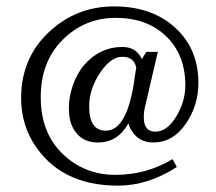

<svg xmlns="http://www.w3.org/2000/svg" viewBox="-20 -521 675 599"><path d="M428.6 -155.1Q428.6 -110.2 464.8 -110.2Q501 -110.2 529.6 -157.1Q558.2 -204.1 558.2 -255.1Q558.2 -350 498.5 -407.7Q438.8 -465.3 341.3 -465.3Q243.9 -465.3 175.5 -396.9Q107.1 -328.6 107.1 -217.9Q107.1 -107.1 175 -41.3Q242.9 24.5 339.8 24.5Q436.7 24.5 518.4 -24.5L531.6 0Q441.8 58.2 348 58.2Q165.3 58.2 82.7 -77.6Q45.9 -138.8 45.9 -215.3Q45.9 -338.8 131.6 -419.9Q217.3 -501 335.7 -501Q454.1 -501 526.5 -434.7Q599 -368.4 599 -262.2Q599 -191.8 559.2 -134.2Q519.4 -76.5 458.2 -76.5Q413.3 -76.5 391.8 -112.2Q383.7 -122.4 381.6 -134.7H379.6Q346.9 -76.5 285.7 -76.5Q224.5 -76.5 202 -134.7Q194.9 -153.1 194.9 -185.7Q194.9 -218.4 207.1 -254.1Q219.4 -289.8 240.8 -316.3Q290.8 -374.5 362.2 -374.5Q405.1 -374.5 422.4 -336.7L436.7 -359.2H472.4L432.7 -188.8Q428.6 -172.4 428.6 -155.1ZM405.1 -310.2Q398 -343.9 361.7 -343.9Q325.5 -343.9 291.8 -293.4Q258.2 -242.9 258.2 -188.8Q258.2 -113.3 310.2 -113.3Q374.5 -113.3 398 -263.3Q401 -286.7 405.1 -310.2Z"/></svg>

Font: Suravaram
Style: Regular
Weight: 400
Designer: Purushoth Kumar Guthula
Foundry: SiliconAndhra, USA.
Version: Version 1.0.4; ttfautohint (v1.2.42-39fb)